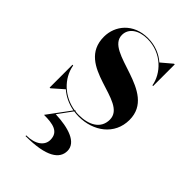

<svg xmlns="http://www.w3.org/2000/svg" viewBox="-215 -552 879 879"><g transform="rotate(45 224.0 -112.5)"><path d="M51.5 10 105 -37C130 -15 162 0.5 198 7L117 116.5C174.5 116.5 219 124.5 219 177C219 213 185 240.5 126 240.5V245C262 245 310 207.5 310 157.5C310 101.5 237 79.5 153 76.5L203.5 7.5C214 9 224.5 10 235 10C329.5 10 410.5 -47.5 410.5 -144C410.5 -326 110.5 -281 110.5 -394.5C110.5 -437 150 -464.5 206 -464.5C300 -464.5 362 -394 372.5 -330H377V-470H372.5L321 -426.5C292 -452 252.5 -469 205.5 -469C110.5 -469 58 -402 58 -330.5C58 -140.5 346 -199.5 346 -81C346 -21 292.5 4.5 230.5 4.5C222.5 4.5 214.5 4 207 3L208.5 1H202.5L201.5 2.5C126 -9 64.5 -64.5 51.5 -138H47V10Z"/></g></svg>

Font: Bodoni* 36pt Medium
Style: Regular
Weight: 500
Version: Version 2.3